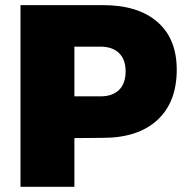

<svg xmlns="http://www.w3.org/2000/svg" viewBox="-20 -721 723 741"><path d="M377 -701.2Q513.2 -701.2 587.6 -636.2Q662.1 -571.3 662.1 -452.1Q662.1 -326.7 587.4 -257.8Q512.7 -189 377 -189L267.1 -188V0H59.1V-701.2ZM367.2 -349.1Q414.1 -349.1 439.5 -374Q464.8 -398.9 464.8 -445.8Q464.8 -491.7 439.2 -516.4Q413.6 -541 367.2 -541H267.1V-349.1Z"/></svg>

Font: Montserrat-Arabic ExtraBold
Style: Regular
Weight: 800
Designer: Mohamed Gaber
Foundry: Kief Type Foundry
Version: Version 5.008;PS 005.008;hotconv 1.0.88;makeotf.lib2.5.64775